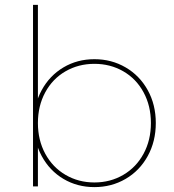

<svg xmlns="http://www.w3.org/2000/svg" viewBox="-20 -762 711 785"><path d="M366 3Q296 3 239.5 -30.5Q183 -64 150.5 -124Q118 -184 118 -259Q118 -334 150.5 -393.5Q183 -453 239.5 -486.5Q296 -520 366 -520Q436 -520 493.5 -486.5Q551 -453 584 -393.5Q617 -334 617 -259Q617 -184 584 -124Q551 -64 493.5 -30.5Q436 3 366 3ZM115 -742H135V-330L125 -260L135 -190V0H115ZM366 -16Q431 -16 484 -47Q537 -78 567 -133.5Q597 -189 597 -259Q597 -329 567 -384.5Q537 -440 484 -470.5Q431 -501 366 -501Q301 -501 248 -470.5Q195 -440 165 -384.5Q135 -329 135 -259Q135 -189 165 -133.5Q195 -78 248 -47Q301 -16 366 -16Z"/></svg>

Font: Montserrat
Style: Regular
Weight: 400
Designer: Julieta Ulanovsky
Foundry: Julieta Ulanovsky
Version: Version 8.000